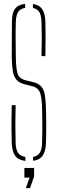

<svg xmlns="http://www.w3.org/2000/svg" viewBox="-20 -824 296 988"><path d="M110.5 4Q75 0 58.5 -22Q42 -44 40.5 -88Q39.5 -127 39.2 -156Q39 -185 39.2 -214.2Q39.5 -243.5 40.5 -283H60.5Q59 -234.5 59 -185.8Q59 -137 60.5 -88Q61.5 -54.5 73 -37.5Q84.5 -20.5 110.5 -16.5ZM150.5 3.5V-16.5Q174.5 -21 185 -38.2Q195.5 -55.5 196.5 -88Q197.5 -122.5 197.8 -147.8Q198 -173 197.5 -199.8Q197 -226.5 196.5 -266Q196 -312.5 187.5 -342.2Q179 -372 147.5 -380L111.5 -389Q80.5 -396.5 65.8 -412.5Q51 -428.5 46.2 -456.8Q41.5 -485 40.5 -529Q40 -567.5 40.8 -617.5Q41.5 -667.5 41.5 -713Q41.5 -757 57.2 -778.5Q73 -800 109.5 -804V-783.5Q84.5 -779.5 73.5 -762.5Q62.5 -745.5 61.5 -712Q60 -666.5 60.5 -620.8Q61 -575 61.5 -529Q62.5 -470.5 70.5 -445Q78.5 -419.5 111.5 -411L148.5 -402Q178.5 -395 192.5 -378.5Q206.5 -362 211 -334.2Q215.5 -306.5 216.5 -266Q217.5 -224.5 217.8 -198.2Q218 -172 217.8 -147.8Q217.5 -123.5 216.5 -88Q215 -44.5 199.2 -22.5Q183.5 -0.5 150.5 3.5ZM193.5 -535Q195 -579.5 195 -623.8Q195 -668 193.5 -712Q192.5 -744.5 182.5 -761.5Q172.5 -778.5 149.5 -783V-803.5Q182 -799 197 -777.2Q212 -755.5 213.5 -712Q214.5 -681.5 214.5 -635.8Q214.5 -590 213.5 -535ZM112.5 144 132.5 90H105.5V40H155.5V84L134.5 144Z"/></svg>

Font: Big Shoulders Stencil Display SC Thin
Style: Regular
Weight: 100
Designer: Patric King
Foundry: XO Type Co
Version: Version 2.001